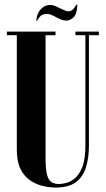

<svg xmlns="http://www.w3.org/2000/svg" viewBox="-20 -842 478 868"><path d="M330 -821Q328 -777 312 -763Q296 -749 281 -749Q265 -749 249.5 -756.5Q234 -764 219.5 -771.5Q205 -779 190 -779Q174 -779 163.5 -769.5Q153 -760 148 -748L144 -749Q147 -782 164 -800Q181 -818 200 -819Q216 -821 232.5 -813.5Q249 -806 264.5 -798.5Q280 -791 290 -791Q303 -791 311.5 -801.5Q320 -812 327 -822ZM56 -683H11V-699H231V-683H186V-127Q186 -78 192.5 -52.5Q199 -27 213 -18.5Q227 -10 247 -10Q256 -10 275.5 -14Q295 -18 316 -34Q337 -50 351.5 -85.5Q366 -121 366 -183V-683H321V-699H427V-683H382V-184Q382 -128 368.5 -85Q355 -42 322.5 -18Q290 6 231 6Q205 6 174.5 -1Q144 -8 117 -26Q90 -44 73 -77.5Q56 -111 56 -165Z"/></svg>

Font: Emberly Black
Style: Regular
Weight: 900
Designer: Rajesh Rajput
Foundry: Rajesh Rajput
Version: Version 1.000